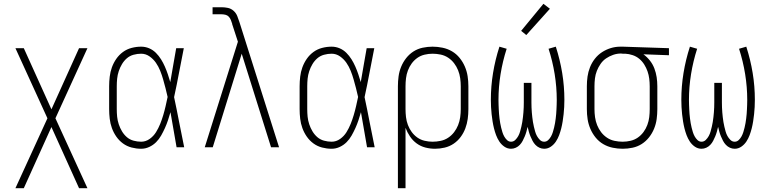

<svg xmlns="http://www.w3.org/2000/svg" viewBox="-20 -773 4040 1008"><path d="M61 215 229 -152 61 -520H105L250 -199L395 -520H439L271 -152L439 215H395L250 -106L105 215Z M721 8Q696 8 671 1.5Q646 -5 625.5 -20Q605 -35 590.5 -56Q576 -77 567.5 -100.5Q559 -124 556 -149.5Q553 -175 553 -200V-320Q553 -345 556 -370.5Q559 -396 567.5 -419.5Q576 -443 590.5 -464Q605 -485 625.5 -500Q646 -515 671 -521.5Q696 -528 721 -528Q743 -528 763 -519.5Q783 -511 798.5 -495.5Q814 -480 825.5 -461.5Q837 -443 845.5 -423.5Q854 -404 861 -383.5Q868 -363 874 -342Q882 -387 889.5 -431.5Q897 -476 905 -520H945Q932 -456 920 -391.5Q908 -327 894 -263Q908 -198 920.5 -132Q933 -66 947 0H907Q899 -46 891 -92Q883 -138 875 -184Q869 -163 862 -142Q855 -121 846 -101Q837 -81 826 -61.5Q815 -42 799.5 -26.5Q784 -11 763.5 -1.5Q743 8 721 8ZM721 -29Q745 -29 765.5 -43.5Q786 -58 799 -79Q812 -100 821 -122.5Q830 -145 837 -168.5Q844 -192 849.5 -216Q855 -240 860 -264Q855 -287 849 -310Q843 -333 836.5 -356Q830 -379 821 -401.5Q812 -424 798.5 -443.5Q785 -463 765 -477Q745 -491 721 -491Q701 -491 681 -485.5Q661 -480 646 -467Q631 -454 620.5 -436.5Q610 -419 603.5 -399.5Q597 -380 595 -360Q593 -340 593 -320V-200Q593 -180 595 -160Q597 -140 603.5 -120.5Q610 -101 620.5 -83.5Q631 -66 646 -53Q661 -40 681 -34.5Q701 -29 721 -29Z M1055 0 1229 -554 1199 -646Q1199 -646 1199 -646.5Q1199 -647 1199 -647Q1199 -647 1199 -647.5Q1199 -648 1199 -648Q1196 -658 1192 -668Q1188 -678 1181 -685.5Q1174 -693 1163.5 -695.5Q1153 -698 1143 -698H1096V-735H1143Q1160 -735 1176.5 -731.5Q1193 -728 1206 -716.5Q1219 -705 1225.5 -689Q1232 -673 1237 -657L1445 0H1403L1249 -491L1097 0Z M1721 8Q1696 8 1671 1.5Q1646 -5 1625.5 -20Q1605 -35 1590.5 -56Q1576 -77 1567.5 -100.5Q1559 -124 1556 -149.5Q1553 -175 1553 -200V-320Q1553 -345 1556 -370.5Q1559 -396 1567.5 -419.5Q1576 -443 1590.5 -464Q1605 -485 1625.5 -500Q1646 -515 1671 -521.5Q1696 -528 1721 -528Q1743 -528 1763 -519.5Q1783 -511 1798.5 -495.5Q1814 -480 1825.5 -461.5Q1837 -443 1845.5 -423.5Q1854 -404 1861 -383.5Q1868 -363 1874 -342Q1882 -387 1889.5 -431.5Q1897 -476 1905 -520H1945Q1932 -456 1920 -391.5Q1908 -327 1894 -263Q1908 -198 1920.5 -132Q1933 -66 1947 0H1907Q1899 -46 1891 -92Q1883 -138 1875 -184Q1869 -163 1862 -142Q1855 -121 1846 -101Q1837 -81 1826 -61.5Q1815 -42 1799.5 -26.5Q1784 -11 1763.5 -1.5Q1743 8 1721 8ZM1721 -29Q1745 -29 1765.5 -43.5Q1786 -58 1799 -79Q1812 -100 1821 -122.5Q1830 -145 1837 -168.5Q1844 -192 1849.5 -216Q1855 -240 1860 -264Q1855 -287 1849 -310Q1843 -333 1836.5 -356Q1830 -379 1821 -401.5Q1812 -424 1798.5 -443.5Q1785 -463 1765 -477Q1745 -491 1721 -491Q1701 -491 1681 -485.5Q1661 -480 1646 -467Q1631 -454 1620.5 -436.5Q1610 -419 1603.5 -399.5Q1597 -380 1595 -360Q1593 -340 1593 -320V-200Q1593 -180 1595 -160Q1597 -140 1603.5 -120.5Q1610 -101 1620.5 -83.5Q1631 -66 1646 -53Q1661 -40 1681 -34.5Q1701 -29 1721 -29Z M2069 215V-320Q2069 -346 2072.5 -372Q2076 -398 2086 -422.5Q2096 -447 2112.5 -468Q2129 -489 2151 -503Q2173 -517 2199 -522.5Q2225 -528 2251 -528Q2277 -528 2303.5 -522.5Q2330 -517 2353 -503.5Q2376 -490 2393 -469Q2410 -448 2420.5 -423.5Q2431 -399 2435 -373Q2439 -347 2439 -320V-200Q2439 -174 2435.5 -148.5Q2432 -123 2423 -99Q2414 -75 2398.5 -54Q2383 -33 2361.5 -18.5Q2340 -4 2314.5 2Q2289 8 2264 8Q2238 8 2213 1.5Q2188 -5 2167.5 -20Q2147 -35 2132.5 -56.5Q2118 -78 2109 -102V215ZM2251 -29Q2272 -29 2293.5 -33.5Q2315 -38 2333 -50Q2351 -62 2364 -79Q2377 -96 2385 -116Q2393 -136 2396 -157.5Q2399 -179 2399 -200V-320Q2399 -341 2396 -362.5Q2393 -384 2385 -404Q2377 -424 2364 -441Q2351 -458 2333 -470Q2315 -482 2293.5 -486.5Q2272 -491 2251 -491Q2230 -491 2209 -486Q2188 -481 2171 -469Q2154 -457 2141.5 -440Q2129 -423 2121.5 -403Q2114 -383 2111.5 -362Q2109 -341 2109 -320V-200Q2109 -179 2111.5 -158Q2114 -137 2121.5 -117Q2129 -97 2141.5 -80Q2154 -63 2171 -51Q2188 -39 2209 -34Q2230 -29 2251 -29Z M2663 8Q2644 8 2628 -3Q2612 -14 2601.5 -30Q2591 -46 2584.5 -63.5Q2578 -81 2573.5 -99Q2569 -117 2566 -136Q2563 -155 2561 -173.5Q2559 -192 2558 -211Q2557 -230 2557 -249Q2557 -320 2568.5 -390Q2580 -460 2602 -528L2640 -517Q2619 -452 2608 -384Q2597 -316 2597 -248Q2597 -236 2597.5 -223.5Q2598 -211 2598.5 -199Q2599 -187 2600 -175Q2601 -163 2602.5 -151Q2604 -139 2606 -127Q2608 -115 2611 -103Q2614 -91 2617.5 -79.5Q2621 -68 2627 -57Q2633 -46 2642 -37.5Q2651 -29 2663 -29Q2676 -29 2685.5 -38.5Q2695 -48 2701 -59Q2707 -70 2710.5 -82.5Q2714 -95 2717 -107.5Q2720 -120 2722 -132.5Q2724 -145 2725.5 -158Q2727 -171 2728 -183.5Q2729 -196 2729.5 -209Q2730 -222 2730 -234.5Q2730 -247 2730 -260V-338H2770V-260Q2770 -247 2770 -234.5Q2770 -222 2770.5 -209Q2771 -196 2772 -183.5Q2773 -171 2774.5 -158Q2776 -145 2778 -132.5Q2780 -120 2783 -107.5Q2786 -95 2789.5 -82.5Q2793 -70 2799 -59Q2805 -48 2814.5 -38.5Q2824 -29 2837 -29Q2849 -29 2858 -37.5Q2867 -46 2873 -57Q2879 -68 2882.5 -79.5Q2886 -91 2889 -103Q2892 -115 2894 -127Q2896 -139 2897.5 -151Q2899 -163 2900 -175Q2901 -187 2901.5 -199Q2902 -211 2902.5 -223.5Q2903 -236 2903 -248Q2903 -316 2892 -384Q2881 -452 2860 -517L2898 -528Q2920 -460 2931.5 -390Q2943 -320 2943 -249Q2943 -230 2942 -211Q2941 -192 2939 -173.5Q2937 -155 2934 -136Q2931 -117 2926.5 -99Q2922 -81 2915.5 -63.5Q2909 -46 2898.5 -30Q2888 -14 2872 -3Q2856 8 2837 8Q2824 8 2812 2.5Q2800 -3 2791 -12.5Q2782 -22 2776 -33.5Q2770 -45 2765 -57Q2760 -69 2756.5 -81.5Q2753 -94 2750 -107Q2747 -94 2743.5 -81.5Q2740 -69 2735 -57Q2730 -45 2724 -33.5Q2718 -22 2709 -12.5Q2700 -3 2688 2.5Q2676 8 2663 8ZM2743 -589 2716 -611 2833 -753 2867 -727Z M3249 8Q3223 8 3196.5 2.5Q3170 -3 3147 -16.5Q3124 -30 3107 -51Q3090 -72 3079.5 -96.5Q3069 -121 3065 -147Q3061 -173 3061 -200V-320Q3061 -346 3064.5 -371Q3068 -396 3077.5 -420Q3087 -444 3103 -464.5Q3119 -485 3140.5 -499Q3162 -513 3186.5 -520.5Q3211 -528 3237 -528Q3240 -528 3243.5 -528Q3247 -528 3250 -528L3492 -520V-483L3358 -488Q3377 -474 3392 -455Q3407 -436 3415.5 -413.5Q3424 -391 3427.5 -367.5Q3431 -344 3431 -320V-200Q3431 -174 3427.5 -148Q3424 -122 3414 -97.5Q3404 -73 3387.5 -52Q3371 -31 3349 -17Q3327 -3 3301 2.5Q3275 8 3249 8ZM3249 -29Q3270 -29 3291 -34Q3312 -39 3329 -51Q3346 -63 3358.5 -80Q3371 -97 3378.5 -117Q3386 -137 3388.5 -158Q3391 -179 3391 -200V-320Q3391 -340 3388.5 -360Q3386 -380 3379.5 -398.5Q3373 -417 3362.5 -434Q3352 -451 3336.5 -464Q3321 -477 3301.5 -483.5Q3282 -490 3263 -491H3250Q3247 -491 3244.5 -491.5Q3242 -492 3240 -492Q3219 -492 3199 -485Q3179 -478 3162 -466.5Q3145 -455 3133 -437.5Q3121 -420 3113.5 -401Q3106 -382 3103.5 -361.5Q3101 -341 3101 -320V-200Q3101 -179 3104 -157.5Q3107 -136 3115 -116Q3123 -96 3136 -79Q3149 -62 3167 -50Q3185 -38 3206.5 -33.5Q3228 -29 3249 -29Z M3663 8Q3644 8 3628 -3Q3612 -14 3601.5 -30Q3591 -46 3584.5 -63.5Q3578 -81 3573.5 -99Q3569 -117 3566 -136Q3563 -155 3561 -173.5Q3559 -192 3558 -211Q3557 -230 3557 -249Q3557 -320 3568.5 -390Q3580 -460 3602 -528L3640 -517Q3619 -452 3608 -384Q3597 -316 3597 -248Q3597 -236 3597.5 -223.5Q3598 -211 3598.5 -199Q3599 -187 3600 -175Q3601 -163 3602.5 -151Q3604 -139 3606 -127Q3608 -115 3611 -103Q3614 -91 3617.5 -79.5Q3621 -68 3627 -57Q3633 -46 3642 -37.5Q3651 -29 3663 -29Q3676 -29 3685.5 -38.5Q3695 -48 3701 -59Q3707 -70 3710.5 -82.5Q3714 -95 3717 -107.5Q3720 -120 3722 -132.5Q3724 -145 3725.5 -158Q3727 -171 3728 -183.5Q3729 -196 3729.5 -209Q3730 -222 3730 -234.5Q3730 -247 3730 -260V-338H3770V-260Q3770 -247 3770 -234.5Q3770 -222 3770.5 -209Q3771 -196 3772 -183.5Q3773 -171 3774.5 -158Q3776 -145 3778 -132.5Q3780 -120 3783 -107.5Q3786 -95 3789.5 -82.5Q3793 -70 3799 -59Q3805 -48 3814.5 -38.5Q3824 -29 3837 -29Q3849 -29 3858 -37.5Q3867 -46 3873 -57Q3879 -68 3882.5 -79.5Q3886 -91 3889 -103Q3892 -115 3894 -127Q3896 -139 3897.5 -151Q3899 -163 3900 -175Q3901 -187 3901.5 -199Q3902 -211 3902.5 -223.5Q3903 -236 3903 -248Q3903 -316 3892 -384Q3881 -452 3860 -517L3898 -528Q3920 -460 3931.5 -390Q3943 -320 3943 -249Q3943 -230 3942 -211Q3941 -192 3939 -173.5Q3937 -155 3934 -136Q3931 -117 3926.5 -99Q3922 -81 3915.5 -63.5Q3909 -46 3898.5 -30Q3888 -14 3872 -3Q3856 8 3837 8Q3824 8 3812 2.5Q3800 -3 3791 -12.5Q3782 -22 3776 -33.5Q3770 -45 3765 -57Q3760 -69 3756.5 -81.5Q3753 -94 3750 -107Q3747 -94 3743.5 -81.5Q3740 -69 3735 -57Q3730 -45 3724 -33.5Q3718 -22 3709 -12.5Q3700 -3 3688 2.5Q3676 8 3663 8Z"/></svg>

Font: Iosevka SS04 Extralight
Style: Regular
Weight: 200
Monospace: yes
Designer: Belleve Invis
Foundry: Belleve Invis
Version: Version 19.0.0; ttfautohint (v1.8.4)